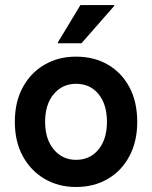

<svg xmlns="http://www.w3.org/2000/svg" viewBox="-20 -736 607 766"><path d="M283.3 10Q213.3 10 158.3 -22.1Q103.3 -54.2 71.2 -112.5Q39.2 -170.8 39.2 -250Q39.2 -330 71.2 -388.3Q103.3 -446.7 158.3 -478.3Q213.3 -510 283.3 -510Q355 -510 410 -478.3Q465 -446.7 496.2 -388.3Q527.5 -330 527.5 -250Q527.5 -170.8 495.8 -112.1Q464.2 -53.3 409.2 -21.7Q354.2 10 283.3 10ZM283.3 -98.3Q339.2 -98.3 372.9 -139.6Q406.7 -180.8 406.7 -250Q406.7 -320 372.9 -360.8Q339.2 -401.7 283.3 -401.7Q229.2 -401.7 194.6 -360.8Q160 -320 160 -250Q160 -180.8 194.6 -139.6Q229.2 -98.3 283.3 -98.3ZM210.8 -563.3V-566.7L300.8 -715.8H435.8V-712.5L305 -563.3Z"/></svg>

Font: Funnel Sans Light SemiBold
Style: Regular
Weight: 600
Version: Version 1.000